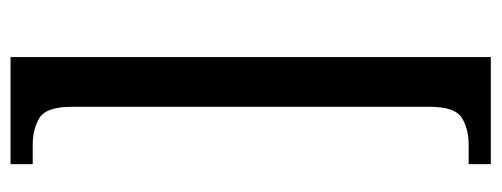

<svg xmlns="http://www.w3.org/2000/svg" viewBox="-306 -494 928 355"><g transform="rotate(-90 157.5 -316.0)"><path d="M32 128V87H68Q97 87 117.5 74.5Q138 62 138 15V-647Q138 -694 117.5 -706.5Q97 -719 68 -719H32V-760H230V128Z"/></g></svg>

Font: Noto Serif Tamil Condensed
Style: Regular
Weight: 400
Width: 3
Designer: Indian Type Foundry, Tom Grace, and the Monotype Design Team
Foundry: Monotype Imaging Inc.
Version: Version 2.004